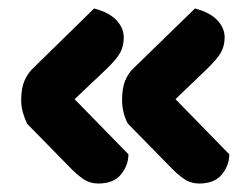

<svg xmlns="http://www.w3.org/2000/svg" viewBox="-20 -456 594 453"><path d="M283 -92Q283 -66 265.5 -44.5Q248 -23 212 -23Q192 -23 176 -34Q160 -45 144 -62L44 -164Q39 -174 34.5 -189Q30 -204 30 -219Q30 -248 37.5 -265Q45 -282 56 -293L202 -436Q237 -427 254.5 -408.5Q272 -390 272 -368Q272 -348 264 -332.5Q256 -317 230 -292L156 -222ZM521 -92Q521 -66 503.5 -44.5Q486 -23 450 -23Q430 -23 414 -34Q398 -45 382 -62L282 -164Q276 -174 272 -189Q268 -204 268 -219Q268 -248 275 -265Q282 -282 293 -293L440 -436Q475 -427 492.5 -408.5Q510 -390 510 -368Q510 -348 501.5 -332.5Q493 -317 467 -292L394 -222Z"/></svg>

Font: Baloo Tammudu 2
Style: Bold
Weight: 700
Designer: Maithili Shingre, Omkar Shende and Ek Type
Foundry: Ek Type
Version: Version 1.640;hotconv 1.0.111;makeotfexe 2.5.65597; ttfautoh